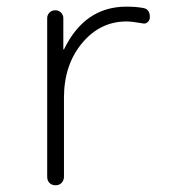

<svg xmlns="http://www.w3.org/2000/svg" viewBox="-20 -550 540 570"><path d="M120.1 -25.4V-496.1Q120.1 -505.9 127 -512.7Q133.8 -519.5 144 -519.5Q154.3 -519.5 161.1 -512.7Q168 -505.9 168 -496.1V-403.3H168.9H169.9Q231.4 -530.3 355.5 -530.3Q383.8 -530.3 404.3 -526.4Q425.8 -523.4 424.8 -498Q424.8 -490.2 418.5 -484.4Q412.1 -478.5 404.3 -480.5Q372.1 -486.3 355.5 -486.3Q277.3 -486.3 223.6 -421.9Q169.9 -357.4 169.9 -259.8V-25.4Q169.9 -14.6 163.1 -7.3Q156.2 0 145 0Q133.8 0 127 -6.8Q120.1 -13.7 120.1 -25.4Z"/></svg>

Font: Rounded-L Mgen+ 1m light
Style: Regular
Weight: 200
Designer: [Source Han Sans]
Ryoko NISHIZUKA  (kana & ideographs); Paul D. Hunt (Latin, Greek & Cyrillic); Wenlong ZHANG  (bopomofo
Version: Version 1.059.20150602